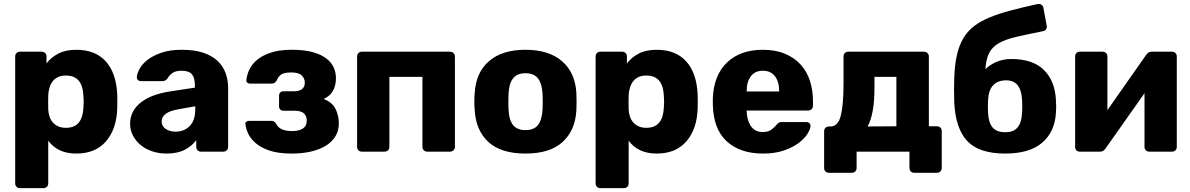

<svg xmlns="http://www.w3.org/2000/svg" viewBox="-20 -789 6193 999"><path d="M84 190Q73 190 66 183Q59 176 59 165V-495Q59 -506 66 -513Q73 -520 84 -520H197Q208 -520 215 -513Q222 -506 222 -495V-459Q245 -490 283 -510Q321 -530 377 -530Q476 -530 530.5 -469.5Q585 -409 590 -297Q591 -260 590 -223Q586 -116 531 -53Q476 10 377 10Q327 10 290.5 -7.5Q254 -25 231 -57V165Q231 176 224 183Q217 190 206 190ZM323 -124Q348 -124 365 -132Q382 -140 392.5 -154.5Q403 -169 408 -188Q413 -207 414 -229Q417 -260 414 -291Q413 -313 408 -332Q403 -351 392.5 -365.5Q382 -380 365 -388Q348 -396 323 -396Q298 -396 281 -387.5Q264 -379 253.5 -365Q243 -351 237.5 -332.5Q232 -314 231 -294Q230 -257 231 -219Q232 -200 237.5 -183Q243 -166 254 -153Q265 -140 282 -132Q299 -124 323 -124Z M846 10Q806 10 771 -2Q736 -14 711 -35Q686 -56 671.5 -84Q657 -112 657 -145Q657 -181 672.5 -209Q688 -237 715.5 -258Q743 -279 782 -293Q821 -307 869 -314L994 -333V-347Q994 -383 979 -402Q964 -421 924 -421Q895 -421 878.5 -410Q862 -399 851 -380Q841 -367 826 -367H714Q703 -367 697 -373.5Q691 -380 692 -389Q693 -406 706 -430.5Q719 -455 747 -477Q775 -499 819 -514.5Q863 -530 926 -530Q991 -530 1036.5 -515Q1082 -500 1111 -473Q1140 -446 1153.5 -409.5Q1167 -373 1167 -329V-25Q1167 -14 1160 -7Q1153 0 1142 0H1026Q1015 0 1008 -7Q1001 -14 1001 -25V-60Q981 -31 942.5 -10.5Q904 10 846 10ZM893 -104Q938 -104 967 -133Q996 -162 996 -222V-236L911 -221Q863 -213 842 -196.5Q821 -180 821 -158Q821 -132 842.5 -118Q864 -104 893 -104Z M1498 10Q1428 10 1382.5 -5.5Q1337 -21 1310 -44.5Q1283 -68 1271 -94.5Q1259 -121 1257 -142Q1255 -150 1261 -155Q1267 -160 1275 -160H1391Q1402 -160 1407 -156Q1412 -152 1417 -145Q1434 -107 1500 -107Q1535 -107 1555.5 -120Q1576 -133 1576 -161Q1576 -186 1561 -199.5Q1546 -213 1509 -213H1453Q1444 -213 1438 -219.5Q1432 -226 1432 -235V-292Q1432 -301 1438 -307.5Q1444 -314 1453 -314H1507Q1566 -314 1566 -359Q1566 -380 1550.5 -396Q1535 -412 1496 -412Q1459 -412 1443.5 -401.5Q1428 -391 1419 -369Q1414 -362 1408.5 -358Q1403 -354 1392 -354H1280Q1272 -354 1266.5 -359Q1261 -364 1262 -372Q1264 -398 1277 -426Q1290 -454 1317 -477Q1344 -500 1388.5 -515Q1433 -530 1498 -530Q1562 -530 1606 -518Q1650 -506 1677 -485.5Q1704 -465 1716 -438.5Q1728 -412 1728 -382Q1728 -347 1714 -319Q1700 -291 1664 -274Q1709 -257 1726 -222Q1743 -187 1743 -147Q1743 -111 1726.5 -82Q1710 -53 1678 -32.5Q1646 -12 1600.5 -1Q1555 10 1498 10Z M1863 0Q1852 0 1845 -7Q1838 -14 1838 -25V-495Q1838 -506 1845 -513Q1852 -520 1863 -520H2321Q2332 -520 2339.5 -513Q2347 -506 2347 -495V-25Q2347 -14 2339.5 -7Q2332 0 2321 0H2203Q2192 0 2185 -7Q2178 -14 2178 -25V-389H2006V-25Q2006 -14 1999 -7Q1992 0 1981 0Z M2714 10Q2587 10 2521.5 -50Q2456 -110 2450 -215Q2448 -235 2448 -260Q2448 -285 2450 -305Q2456 -411 2524 -470.5Q2592 -530 2714 -530Q2836 -530 2904.5 -470.5Q2973 -411 2979 -305Q2980 -285 2980 -260Q2980 -235 2979 -215Q2973 -110 2907 -50Q2841 10 2714 10ZM2714 -112Q2759 -112 2779.5 -139Q2800 -166 2803 -220Q2804 -235 2804 -260Q2804 -285 2803 -300Q2800 -353 2779.5 -380.5Q2759 -408 2714 -408Q2670 -408 2649 -380.5Q2628 -353 2626 -300Q2625 -285 2625 -260Q2625 -235 2626 -220Q2628 -166 2649 -139Q2670 -112 2714 -112Z M3104 190Q3093 190 3086 183Q3079 176 3079 165V-495Q3079 -506 3086 -513Q3093 -520 3104 -520H3217Q3228 -520 3235 -513Q3242 -506 3242 -495V-459Q3265 -490 3303 -510Q3341 -530 3397 -530Q3496 -530 3550.5 -469.5Q3605 -409 3610 -297Q3611 -260 3610 -223Q3606 -116 3551 -53Q3496 10 3397 10Q3347 10 3310.5 -7.5Q3274 -25 3251 -57V165Q3251 176 3244 183Q3237 190 3226 190ZM3343 -124Q3368 -124 3385 -132Q3402 -140 3412.5 -154.5Q3423 -169 3428 -188Q3433 -207 3434 -229Q3437 -260 3434 -291Q3433 -313 3428 -332Q3423 -351 3412.5 -365.5Q3402 -380 3385 -388Q3368 -396 3343 -396Q3318 -396 3301 -387.5Q3284 -379 3273.5 -365Q3263 -351 3257.5 -332.5Q3252 -314 3251 -294Q3250 -257 3251 -219Q3252 -200 3257.5 -183Q3263 -166 3274 -153Q3285 -140 3302 -132Q3319 -124 3343 -124Z M3950 10Q3831 10 3761.5 -53.5Q3692 -117 3689 -244V-279Q3694 -398 3763 -464Q3832 -530 3949 -530Q4015 -530 4064 -509.5Q4113 -489 4145.5 -453.5Q4178 -418 4194 -369Q4210 -320 4210 -263V-239Q4210 -228 4203 -221Q4196 -214 4185 -214H3865Q3865 -194 3869.5 -174Q3874 -154 3883.5 -138Q3893 -122 3909 -112Q3925 -102 3949 -102Q3978 -102 3994.5 -115Q4011 -128 4019 -138Q4028 -149 4033.5 -151.5Q4039 -154 4051 -154H4175Q4185 -154 4191.5 -148Q4198 -142 4197 -132Q4196 -115 4180 -90.5Q4164 -66 4133.5 -43.5Q4103 -21 4057 -5.5Q4011 10 3950 10ZM3865 -313H4034V-315Q4034 -364 4012 -392.5Q3990 -421 3949 -421Q3909 -421 3887 -392.5Q3865 -364 3865 -315Z M4293 110Q4282 110 4275 103Q4268 96 4268 85V-106Q4268 -117 4275 -124Q4282 -131 4293 -131H4303Q4341 -132 4355 -188.5Q4369 -245 4369 -354V-495Q4369 -506 4376 -513Q4383 -520 4394 -520H4787Q4798 -520 4805.5 -513Q4813 -506 4813 -495V-132H4855Q4866 -132 4873 -125Q4880 -118 4880 -107V85Q4880 96 4873 103Q4866 110 4855 110H4737Q4726 110 4719 103Q4712 96 4712 85V0H4437V85Q4437 96 4430 103Q4423 110 4412 110ZM4644 -132V-389H4530V-336Q4530 -261 4520.5 -210.5Q4511 -160 4494 -131Z M5210 10Q5074 10 5012.5 -55.5Q4951 -121 4945 -259Q4943 -320 4945 -380Q4947 -450 4958.5 -501Q4970 -552 4992 -589.5Q5014 -627 5048 -653Q5082 -679 5129.5 -698.5Q5177 -718 5239 -734.5Q5301 -751 5379 -768Q5390 -770 5398.5 -764.5Q5407 -759 5409 -748L5426 -656Q5428 -645 5423 -637Q5418 -629 5408 -627Q5323 -610 5267 -597Q5211 -584 5176.5 -564Q5142 -544 5126.5 -513Q5111 -482 5107 -429Q5130 -452 5165 -467Q5200 -482 5241 -482Q5353 -482 5410.5 -426Q5468 -370 5474 -272Q5477 -234 5474 -200Q5468 -103 5402.5 -46.5Q5337 10 5210 10ZM5210 -101Q5254 -101 5275 -126.5Q5296 -152 5298 -204Q5299 -216 5299 -235Q5299 -254 5298 -268Q5293 -371 5216 -371Q5126 -371 5121 -268Q5120 -254 5120 -235Q5120 -216 5121 -204Q5123 -152 5144 -126.5Q5165 -101 5210 -101Z M5598 0Q5587 0 5580.5 -7Q5574 -14 5574 -24V-495Q5574 -506 5581 -513Q5588 -520 5599 -520H5717Q5728 -520 5735 -513Q5742 -506 5742 -495V-216L5944 -504Q5955 -520 5972 -520H6079Q6089 -520 6096 -513Q6103 -506 6103 -496V-25Q6103 -14 6096 -7Q6089 0 6078 0H5960Q5949 0 5942 -7Q5935 -14 5935 -25V-304L5732 -16Q5727 -9 5720.5 -4.5Q5714 0 5704 0Z"/></svg>

Font: Fz Rubik
Style: Bold
Weight: 700
Designer: Hubert and Fischer
Foundry: Hubert and Fischer
Version: Vit hóa bi FontZin.com